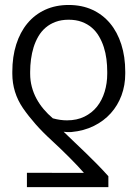

<svg xmlns="http://www.w3.org/2000/svg" viewBox="-20 -573 555 776"><path d="M29.8 -283Q29.8 -343.8 45.6 -393.5Q61.4 -443.2 90.9 -478.7Q120.4 -514.2 162.6 -533.6Q204.9 -552.9 257.5 -552.9Q310.7 -552.9 353 -533.6Q395.2 -514.2 424.9 -478.7Q454.5 -443.2 470.3 -393.5Q486.2 -343.8 486.2 -283V-275.2Q486.2 -228.3 471.1 -187.5Q456 -146.7 427.7 -115.2Q399.5 -83.8 359.2 -63.9Q318.9 -44 268.8 -39.4Q266 -39.1 263.3 -39.1Q260.7 -39.1 258.2 -39.1Q253.2 -39.1 248.4 -39.4Q243.6 -39.8 237.2 -40.5Q258.5 -19.9 281.8 2.3Q305 24.5 328.7 47.2Q352.3 70 375 93.2Q397.7 116.5 418 139.2V183.2H88.8V125.4L319.2 125.7Q308.6 113.3 293 96.8Q277.3 80.3 259.8 62.7Q242.2 45.1 223.7 27.3Q205.3 9.6 188.6 -5.7Q152 -39.1 123.6 -71.4Q95.2 -103.7 72.8 -136Q29.8 -199.2 29.8 -275.2ZM193.5 -94.8Q223 -86.6 250.7 -86.6Q290.8 -86.6 321.2 -101.6Q351.6 -116.5 372 -142Q392.4 -167.6 402.9 -202.1Q413.4 -236.5 413.4 -275.2V-283Q413.4 -308.6 410.2 -334Q407 -359.4 399.5 -382.6Q392 -405.9 380.1 -426.1Q368.3 -446.4 350.9 -461.3Q333.5 -476.2 310.4 -484.7Q287.3 -493.3 257.5 -493.3Q228 -493.3 204.9 -484.7Q181.8 -476.2 164.4 -461.3Q147 -446.4 135.1 -426Q123.2 -405.5 115.9 -382.3Q108.7 -359 105.3 -333.6Q101.9 -308.2 101.9 -283V-275.2Q101.9 -247.2 108.7 -221.8Q115.4 -196.4 127.7 -173.8Q139.9 -151.3 156.6 -131.6Q173.3 -111.9 193.5 -94.8Z"/></svg>

Font: Inter P Light
Style: Regular
Weight: 300
Designer: Rasmus Andersson
Foundry: rsms
Version: Version 3.018;git-588b23468